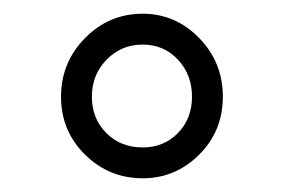

<svg xmlns="http://www.w3.org/2000/svg" viewBox="-20 -734 414 280"><path d="M188 -714Q236 -714 270.5 -678.5Q305 -643 305 -593Q305 -543 270.5 -508.5Q236 -474 188 -474Q139 -474 104 -508.5Q69 -543 69 -593Q69 -643 104 -678.5Q139 -714 188 -714ZM188 -519Q219 -519 239.5 -540Q260 -561 260 -593Q260 -625 239.5 -647Q219 -669 188 -669Q157 -669 135.5 -647Q114 -625 114 -593Q114 -561 135 -540Q156 -519 188 -519Z"/></svg>

Font: Freesentation 3 Light
Style: Regular
Weight: 300
Designer: glyphs from Roboto by Christian Robertson / Hangul glyphs from Noto Sans CJK(Source Han Sans) by Jang Soo-young and Kang
Foundry: PT&
Version: Version 2.001